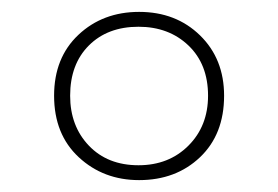

<svg xmlns="http://www.w3.org/2000/svg" viewBox="-20 -744 468 323"><path d="M214 -441Q154 -441 112.5 -479.5Q71 -518 71 -583Q71 -647 112 -685.5Q153 -724 214 -724Q276 -724 316.5 -684.5Q357 -645 357 -583Q357 -518 316.5 -479.5Q276 -441 214 -441ZM213 -466Q264 -466 297 -499Q330 -532 330 -583Q330 -636 297 -667.5Q264 -699 213 -699Q161 -699 129.5 -667.5Q98 -636 98 -583Q98 -532 129.5 -499Q161 -466 213 -466Z"/></svg>

Font: Noto Sans Thin
Style: Italic
Weight: 100
Italic angle: -12°
Designer: Monotype Design Team
Foundry: Monotype Imaging Inc.
Version: Version 2.013; ttfautohint (v1.8.4.7-5d5b)